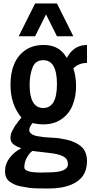

<svg xmlns="http://www.w3.org/2000/svg" viewBox="-20 -891 518 1098"><path d="M227.5 -546.9Q181.6 -546.9 165.5 -503.4Q149.4 -460 149.4 -406.2Q149.4 -273.4 227.5 -273.4Q305.7 -273.4 305.7 -410.2Q305.7 -546.9 227.5 -546.9ZM368.2 48.3Q368.2 39.6 366.2 32.2Q359.4 -4.9 268.1 -15.6L165 -27.8Q146.5 -14.2 132.8 11.7Q119.1 37.1 119.1 66.4Q119.1 95.7 213.9 95.7L258.8 94.7Q368.2 94.7 368.2 48.3ZM40 -406.2Q40 -543.9 124 -603.5Q167 -633.8 230 -633.8Q292 -633.8 330.1 -599.6Q346.7 -585 362.3 -560.1Q401.9 -633.8 477.5 -633.8V-531.2Q430.7 -531.2 399.4 -500Q415 -454.1 415 -397.5Q415 -340.8 395.5 -290.5Q376 -240.2 332 -210Q289.1 -179.7 227.5 -179.7Q209.5 -179.7 188 -183.1L164.6 -187Q163.6 -184.6 159.7 -178.7Q155.3 -172.9 151.4 -165Q147.5 -157.7 147.5 -146Q147.5 -134.3 159.7 -125.5Q171.9 -116.2 193.4 -112.3Q214.8 -108.4 234.4 -106.4Q253.9 -104.5 278.8 -103.5Q303.2 -102.5 321.8 -99.6Q340.8 -96.7 362.3 -91.8Q417 -79.1 447.3 -50.3Q477.5 -22 477.5 31.2Q477.5 128.9 385.3 166Q333 187.5 252 187Q170.9 187 146 183.1Q121.1 178.7 99.1 174.8Q64.5 168.5 36.6 148.9Q8.8 129.4 8.8 87.9Q8.8 46.4 35.2 11.7Q61.5 -22.9 102.5 -43.5Q77.1 -50.8 58.6 -64.5Q40 -78.1 40 -101.1Q40 -124 49.8 -142.1Q59.6 -159.2 62.5 -165Q65.4 -170.9 73.2 -180.7Q80.1 -190.4 83 -194.3Q85.9 -198.2 93.8 -208Q101.6 -217.8 102.5 -218.8Q40 -293 40 -406.2ZM243.2 -808.6 180.7 -683.6H86.9L180.7 -871.1H305.7L399.4 -683.6H305.7Z"/></svg>

Font: Oswald
Style: Book
Weight: 400
Designer: vernon adams
Foundry: vernon adams
Version: Version 1.000